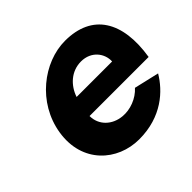

<svg xmlns="http://www.w3.org/2000/svg" viewBox="-144 -754 933 933"><g transform="rotate(-45 323.0 -287.0)"><path d="M73 -287C44 -104 175 10 323 10C478 10 569 -76 614 -152L485 -182C450 -143 394 -122 344 -127C280 -133 232 -178 232 -241H638C672 -453 592 -584 406 -584C259 -584 101 -464 73 -287ZM253 -351C273 -411 323 -458 390 -458C461 -458 500 -403 497 -351Z"/></g></svg>

Font: Rabbid Highway Sign IV
Style: BdObl
Weight: 400
Foundry: Cannot Into Space Fonts
Version: Version 0.277